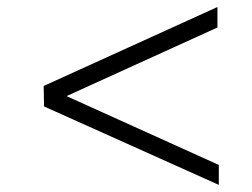

<svg xmlns="http://www.w3.org/2000/svg" viewBox="-20 -579 715 545"><path d="M601.1 -54.2 105 -276.9 104 -335 597.2 -559.1V-501L168.9 -306.2L601.1 -110.8Z"/></svg>

Font: Accordance
Style: Italic
Weight: 400
Italic angle: -11°
Version: Version 1.2 (build January 31, 2020) Miklal Software Solutio